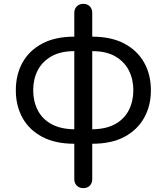

<svg xmlns="http://www.w3.org/2000/svg" viewBox="-20 -741 863 995"><path d="M458 4V-71Q531 -72 578 -98.5Q625 -125 648 -171Q671 -217 671 -273Q671 -330 648 -375.5Q625 -421 578 -448.5Q531 -476 458 -476V-551Q557 -551 624.5 -515Q692 -479 727 -416.5Q762 -354 762 -273Q762 -193 727 -130.5Q692 -68 625 -32Q558 4 458 4ZM365 4Q266 4 198.5 -32Q131 -68 96.5 -130.5Q62 -193 62 -273Q62 -354 96.5 -416.5Q131 -479 198.5 -515Q266 -551 365 -551V-476Q293 -476 245.5 -448.5Q198 -421 175 -375.5Q152 -330 152 -273Q152 -217 175 -171Q198 -125 245.5 -98.5Q293 -72 365 -71ZM411 234Q391 234 378 221Q365 208 365 187V-674Q365 -695 378 -708Q391 -721 411 -721Q433 -721 445.5 -708Q458 -695 458 -674V187Q458 208 445.5 221Q433 234 411 234Z"/></svg>

Font: Comfortaa SemiBold
Style: Regular
Weight: 600
Designer: Johan Aakerlund
Foundry: Johan Aakerlund
Version: Version 3.104; ttfautohint (v1.8.1.43-b0c9)